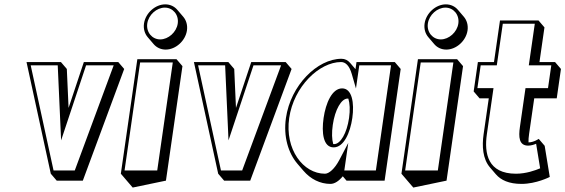

<svg xmlns="http://www.w3.org/2000/svg" viewBox="-20 -798 2597 882"><path d="M259.8 -513H101.8L213.3 0L240.5 31.8H360.5L550.5 -481.2L523.2 -513H365.2L295 -302.3L287 -481.2ZM245.2 -498 260.7 -153.2 375.5 -498H502.3L323.5 -15H226L121 -498Z M641.5 -690C638 -665.5 644.9 -643.1 658.7 -627L685.9 -595.2C699.1 -579.8 718.6 -570.2 741.1 -570.2C787.1 -570.2 831.8 -610.2 838.8 -658.2C842.3 -682.7 835.4 -705.1 821.6 -721.2L794.4 -753C781.2 -768.4 761.7 -778 739.2 -778C693.2 -778 648.4 -738 641.5 -690ZM535.1 0 562.3 31.8 589.6 63.6 742.3 31.8 818.1 -494.2 790.9 -526H610.9ZM552.2 -15 623.7 -511H773.7L702.3 -15ZM656.5 -690C662.3 -730 699.8 -763 737.1 -763C774.3 -763 802.3 -730 796.5 -690C790.8 -650 753.2 -617 716 -617C678.8 -617 650.8 -650 656.5 -690Z M1028.8 -513H870.8L982.3 0L1009.5 31.8H1129.5L1319.5 -481.2L1292.2 -513H1134.2L1064 -302.3L1056 -481.2ZM1014.2 -498 1029.7 -153.2 1144.5 -498H1271.3L1092.5 -15H995L890 -498Z M1293.5 -256C1281.2 -170.8 1304.1 -95 1346.6 -45.4L1373.9 -13.6C1406.2 24.2 1449.9 46.8 1497.9 46.8C1517.5 46.8 1537.2 33.2 1554.7 11.8L1571.8 31.8H1746.8L1820.7 -481.2L1793.5 -513H1617.7L1613 -480.3L1588.6 -508.8C1577.8 -521.3 1564.6 -528 1548.9 -528C1437.7 -528 1315.1 -406 1293.5 -256ZM1580.2 -344.9C1587 -323.5 1588.7 -292.5 1583.5 -256C1573.4 -186 1543.9 -136 1514.8 -136C1513.4 -136 1512 -136.1 1510.7 -136.3C1504.5 -157.7 1503.5 -188.3 1508.7 -224.2C1518.9 -295.2 1548.5 -345.2 1576.8 -345.2C1578 -345.2 1579.1 -345.1 1580.2 -344.9ZM1552.8 -57.2 1552.1 -58H1552.9ZM1308.5 -256C1329.3 -400.2 1446.7 -513 1546.8 -513C1566.8 -513 1584.7 -497.2 1596 -458L1615.2 -391.5L1630.5 -498H1776.3L1706.7 -15H1561.7L1579.9 -141.5L1538.9 -63.3C1517.2 -22.2 1491.3 0 1472.9 0C1372.7 0 1287.7 -111.8 1308.5 -256ZM1466.5 -256C1456.7 -188.4 1464.6 -121 1512.6 -121C1559.4 -121 1588.7 -188.1 1598.5 -256C1608.4 -325.1 1597.2 -392 1551.7 -392C1505.6 -392 1476.4 -324.7 1466.5 -256Z M1930.5 -690C1927 -665.5 1933.9 -643.1 1947.7 -627L1974.9 -595.2C1988.1 -579.8 2007.6 -570.2 2030.1 -570.2C2076.1 -570.2 2120.8 -610.2 2127.8 -658.2C2131.3 -682.7 2124.4 -705.1 2110.6 -721.2L2083.4 -753C2070.2 -768.4 2050.7 -778 2028.2 -778C1982.2 -778 1937.4 -738 1930.5 -690ZM1824.1 0 1851.3 31.8 1878.6 63.6 2031.3 31.8 2107.1 -494.2 2079.9 -526H1899.9ZM1841.2 -15 1912.7 -511H2062.7L1991.3 -15ZM1945.5 -690C1951.3 -730 1988.8 -763 2026.1 -763C2063.3 -763 2091.3 -730 2085.5 -690C2079.8 -650 2042.2 -617 2005 -617C1967.8 -617 1939.8 -650 1945.5 -690Z M2249.3 -513H2175.3L2155.9 -378L2183.1 -346.2L2225.3 -346.2L2201.5 -181C2193.7 -127.1 2197.2 -68.3 2230.5 -29.3L2257.8 2.5C2280.8 29.3 2318 46.8 2375.5 46.8C2443.9 46.8 2505.5 14.8 2505.5 14.8L2482.1 -128.2L2454.8 -160C2454.8 -160 2431.5 -144 2408.5 -144H2407.8C2407.3 -154.4 2408.3 -167.5 2410.6 -183.2L2434.1 -346.2H2537.5L2556.9 -481.2L2529.7 -513H2458.2L2481.1 -672.2L2453.8 -704H2276.8ZM2262.2 -498 2289.7 -689H2436.7L2409.2 -498H2512.5L2497.4 -393H2394L2368.4 -215C2361.7 -168.9 2363.7 -129 2406.4 -129C2420.3 -129 2434.8 -134.1 2442.8 -137.6L2461.3 -24.8C2439.4 -15.4 2396.6 0 2350.4 0C2220.8 0 2203.8 -92.9 2216.5 -181L2247 -393H2173L2188.2 -498Z"/></svg>

Font: Blink
Style: 3DObl
Weight: 400
Designer: Mew Too
Foundry: Cannot Into Space Fonts
Version: Version 001.000